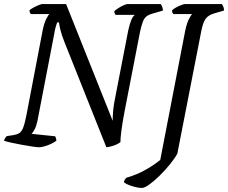

<svg xmlns="http://www.w3.org/2000/svg" viewBox="-29 -724 1121 944"><path d="M162 0Q153 0 130 -3.5Q107 -7 79 -12Q51 -17 26.5 -22.5Q2 -28 -9 -32Q-8 -39 -3.5 -45.5Q1 -52 5 -55L33 -59Q53 -62 65 -69Q77 -76 85 -96.5Q93 -117 101 -158L181 -576Q188 -610 198 -630Q208 -650 214 -655H122Q120 -658 118 -663Q116 -668 116 -674Q123 -680 136 -687Q149 -694 161.5 -699Q174 -704 179 -704H296L525 -130Q525 -149 527.5 -180Q530 -211 542 -268L601 -572Q615 -638 634 -651H539Q538 -653 535.5 -657.5Q533 -662 533 -669Q539 -675 552 -683.5Q565 -692 578.5 -698Q592 -704 598 -704H761Q765 -700 768.5 -690.5Q772 -681 772 -672L724 -658Q704 -653 692 -644Q680 -635 673 -616.5Q666 -598 659 -565L584 -179Q573 -122 568 -83Q563 -44 563 -25Q548 -14 528 -7.5Q508 -1 494 0L288 -517Q274 -552 268 -577Q262 -602 261 -614H252Q250 -609 245.5 -594Q241 -579 237 -554L155 -129Q150 -105 141.5 -88.5Q133 -72 126 -66L242 -54Q248 -44 248 -32Q229 -18 203.5 -9Q178 0 162 0ZM669 200Q649 200 621.5 191.5Q594 183 580 172Q582 163 585.5 158Q589 153 592 150Q645 135 689 109.5Q733 84 759 62L882 -575Q890 -611 900 -630.5Q910 -650 916 -655H823Q821 -657 819 -661.5Q817 -666 817 -673Q823 -680 836 -687Q849 -694 862 -699Q875 -704 881 -704H1062Q1065 -699 1069 -691Q1073 -683 1072 -672L1027 -659Q995 -650 982 -631.5Q969 -613 961 -573L843 31Q830 55 806.5 84Q783 113 756 139.5Q729 166 705.5 183Q682 200 669 200Z"/></svg>

Font: Texturina 72pt 72pt Regular
Style: Italic
Weight: 400
Italic angle: -11°
Designer: Guillermo Torres Carreño
Foundry: Omnibus-Type
Version: Version 1.002; ttfautohint (v1.8.3)